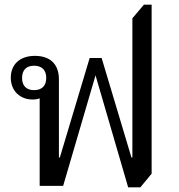

<svg xmlns="http://www.w3.org/2000/svg" viewBox="-20 -792 761 818"><path d="M593 -772 544 -714V-121H540L413 -545H362L235 -121H231V-454C231 -523 189 -554 129 -554C64 -554 26 -517 26 -461C26 -403 67 -368 119 -368C131 -368 141 -370 149 -373V0H249L387 -471L526 6H578L626 -52V-772ZM125 -408C93 -408 74 -426 74 -460C74 -494 93 -512 125 -512C158 -512 177 -494 177 -460C177 -426 158 -408 125 -408Z"/></svg>

Font: Noto Serif Thai
Style: Regular
Weight: 400
Designer: Monotype Design Team
Foundry: Monotype Imaging Inc.
Version: Version 1.901